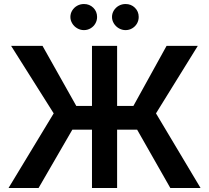

<svg xmlns="http://www.w3.org/2000/svg" viewBox="-20 -935 1040 955"><path d="M562.5 -408.2H643.6L808.6 -707H963.9L755.9 -371.1L977.5 0H827.1L662.1 -290H562.5V0H437.5V-290H339.8L171.9 0H22.5L247.1 -371.1L35.2 -707H191.4L359.4 -408.2H437.5V-707H562.5ZM330.1 -850.6Q330.1 -868.2 339.4 -883.1Q348.6 -897.9 364 -906.5Q379.4 -915 397.5 -915Q425.3 -915 444.1 -896.5Q462.9 -877.9 462.9 -850.6Q462.9 -833 454.3 -818.1Q445.8 -803.2 430.7 -794.2Q415.5 -785.2 397.5 -785.2Q379.9 -785.2 364.3 -794.2Q348.6 -803.2 339.4 -818.4Q330.1 -833.5 330.1 -850.6ZM537.1 -850.6Q537.1 -868.2 546.4 -883.1Q555.7 -897.9 571 -906.5Q586.4 -915 604.5 -915Q632.3 -915 651.1 -896.5Q669.9 -877.9 669.9 -850.6Q669.9 -833 661.4 -818.1Q652.8 -803.2 637.7 -794.2Q622.6 -785.2 604.5 -785.2Q586.9 -785.2 571.3 -794.2Q555.7 -803.2 546.4 -818.4Q537.1 -833.5 537.1 -850.6Z"/></svg>

Font: Pretendard Std SemiBold
Style: Regular
Weight: 600
Designer: Base glyphs from Inter by Rasmus Andersson; Hangeul glyphs from Noto Sans CJK(Source Han Sans) by Jang Soo-young and Kan
Foundry: Kil Hyung-jin
Version: Version 1.309